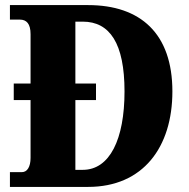

<svg xmlns="http://www.w3.org/2000/svg" viewBox="-20 -734 744 754"><path d="M19 0H326C542 0 657 -156 657 -375C657 -602 532 -714 326 -714H19V-657H58C84 -657 100 -641 100 -600V-406H34V-341H100V-114C100 -79 87 -58 66 -58H19ZM305 -67H276V-341H357V-406H276V-649H305C411 -649 469 -564 469 -375C469 -187 411 -67 305 -67Z"/></svg>

Font: Noto Serif Devanagari Condensed Black
Style: Regular
Weight: 900
Width: 3
Designer: Universal Thirst, Indian Type Foundry and the Monotype Design Team
Foundry: Monotype Imaging Inc.
Version: Version 2.004